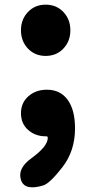

<svg xmlns="http://www.w3.org/2000/svg" viewBox="-20 -592 391 824"><path d="M165 204Q85 228 70 180Q54 131 115 87Q186 35 185 -1Q185 -7 179 -7H176Q132 -7 101 -34Q70 -61 70 -106Q70 -151 102 -179Q134 -207 181 -207Q239 -207 270.5 -163.5Q302 -120 302 -41Q302 56 247.5 126Q193 196 165 204ZM176 -352Q130 -352 100 -383.5Q70 -415 70 -462Q70 -509 100 -540.5Q130 -572 176 -572Q222 -572 252 -540.5Q282 -509 282 -462Q282 -415 252 -383.5Q222 -352 176 -352Z"/></svg>

Font: Resource Han Rounded KR Heavy
Style: Regular
Weight: 900
Designer: Cyano Hao (round all glyphs); Ryoko NISHIZUKA 西塚涼子 (kana, bopomofo & ideographs); Paul D. Hunt (Latin, Greek & Cyrillic)
Foundry: Cyano Hao
Version: 0.990